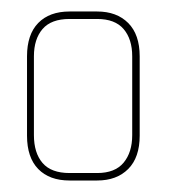

<svg xmlns="http://www.w3.org/2000/svg" viewBox="-20 -314 297 334"><path d="M149 0H101Q66 0 46.5 -20Q27 -40 27 -78V-216Q27 -254 46.5 -274Q66 -294 101 -294H149Q183 -294 203 -274Q223 -254 223 -216V-78Q223 -40 203 -20Q183 0 149 0ZM210 -216Q210 -246 195 -263.5Q180 -281 149 -281H101Q69 -281 54 -263.5Q39 -246 39 -216V-79Q39 -48 54 -30.5Q69 -13 101 -13H149Q180 -13 195 -31Q210 -49 210 -79Z"/></svg>

Font: Chathura Thin
Style: Regular
Weight: 250
Designer: Appaji Ambarisha Darbha
Foundry: Aditya Fonts
Version: Version 1.001 2016